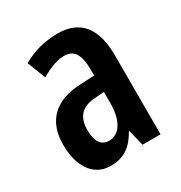

<svg xmlns="http://www.w3.org/2000/svg" viewBox="-138 -654 722 765"><g transform="rotate(-30 223.0 -271.5)"><path d="M233 -553C173 -553 118 -538 71 -510L104 -426C146 -451 181 -463 211 -463C257 -463 276 -430 276 -362V-335L211 -332C95 -327 31 -268 31 -157C31 -70 67 10 155 10C216 10 254 -18 285 -74H287L305 0H388V-362C388 -487 338 -553 233 -553ZM236 -256 277 -259V-207C277 -128 246 -80 199 -80C163 -80 144 -106 144 -161C144 -221 174 -253 236 -256Z"/></g></svg>

Font: Noto Sans Lao Looped ExtraCondensed SemiBold
Style: Regular
Weight: 600
Width: 2
Designer: Mark Frömberg, Ben Mitchell
Foundry: The Fontpad Ltd
Version: Version 1.002